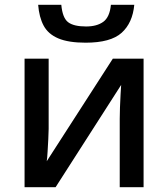

<svg xmlns="http://www.w3.org/2000/svg" viewBox="-20 -785 706 805"><path d="M543 -765Q536 -689 490 -647.5Q444 -606 339 -606Q267 -606 224.5 -624Q182 -642 163 -677.5Q144 -713 140 -765H237Q242 -710 265.5 -692Q289 -674 341 -674Q386 -674 413 -693.5Q440 -713 445 -765ZM184 -245Q184 -229 182.5 -202Q181 -175 179.5 -148.5Q178 -122 176 -109L453 -539H582V0H482V-287Q482 -306 483 -334Q484 -362 485.5 -388.5Q487 -415 488 -429L213 0H83V-539H184Z"/></svg>

Font: Noto Sans Medium
Style: Regular
Weight: 500
Designer: Monotype Design Team
Foundry: Monotype Imaging Inc.
Version: Version 2.007